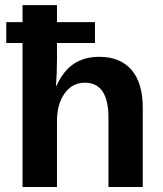

<svg xmlns="http://www.w3.org/2000/svg" viewBox="-20 -745 651 765"><path d="M412.1 0V-276.4Q412.1 -415.5 317.9 -415.5Q268.1 -415.5 237.5 -372.8Q207 -330.1 207 -263.2V0H69.8V-573.7H4.9V-656.7H69.8V-724.6H207V-656.7H358.4V-573.7H207V-507.3Q207 -454.1 203.1 -403.3H205.1Q232.9 -463.9 274.9 -491.2Q316.9 -518.6 375 -518.6Q459 -518.6 503.9 -466.8Q548.8 -415 548.8 -315.4V0Z"/></svg>

Font: Liberation Sans
Style: Bold
Weight: 700
Designer: Steve Matteson
Foundry: Ascender Corporation
Version: Version 2.1.5